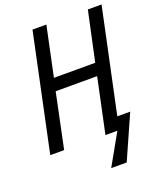

<svg xmlns="http://www.w3.org/2000/svg" viewBox="-162 -814 921 1105"><g transform="rotate(-20 298.0 -262.0)"><path d="M432 0H359L430 -335H176L106 0H21L172 -714H257L193 -411H446L511 -714H595L460 -78H539L420 190H325Z"/></g></svg>

Font: Noto Sans UI Narrow
Style: Italic
Weight: 400
Width: 4
Italic angle: -12°
Designer: Monotype Design Team
Foundry: Monotype Imaging Inc.
Version: Version 1.001